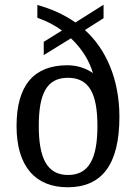

<svg xmlns="http://www.w3.org/2000/svg" viewBox="-20 -782 576 812"><path d="M266 10C411 10 485 -86 485 -288C485 -450 426 -577 339 -655L418 -705V-762L299 -687C249 -722 195 -745 138 -761V-707C175 -694 212 -675 242 -653L165 -605V-549L280 -620C326 -577 358 -525 373 -473C344 -493 307 -506 265 -506C124 -506 50 -422 50 -249C50 -78 130 10 266 10ZM268 -42C179 -42 144 -113 144 -249C144 -385 177 -453 267 -453C358 -453 392 -385 392 -249C392 -113 357 -42 268 -42Z"/></svg>

Font: Noto Serif Lao SemiCondensed
Style: Regular
Weight: 400
Width: 4
Designer: Monotype Design Team
Foundry: Monotype Imaging Inc.
Version: Version 2.003